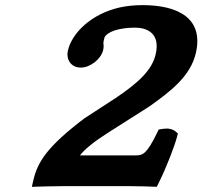

<svg xmlns="http://www.w3.org/2000/svg" viewBox="-20 -727 791 750"><path d="M295.9 -463C331.6 -463 374.6 -495.2 383.1 -532C386.1 -545.1 384.2 -554.1 383.8 -560.1C383.6 -562 385.5 -569 388.1 -580C389.2 -585.1 403.6 -608.1 465.2 -616.3C477.6 -618 491.7 -619 507.6 -619C545.8 -619 608.5 -603.4 588.1 -515C574.6 -456.2 525.7 -406.6 430.4 -343.2L308.9 -264.2C164.9 -154.7 126.9 -94.8 110.3 -23L104.4 2.8L130.3 2C130.3 2 196.6 0 234.7 0H480.2C521.3 0 572.6 2 572.6 2L592.4 2.7L602 -16.6C631.4 -76.2 662 -156.6 671.4 -192.2L674.9 -205.6L665.8 -213.3C653.6 -223.7 635.5 -226.7 616.5 -223.7L599.9 -221L592.2 -205.3C554.3 -128 538.7 -120 511.5 -120H292.4C309.6 -143 345.9 -172.8 400.3 -207.5L565.3 -312.4C646.1 -370.4 724 -428.7 745.1 -520C776.5 -656.3 674.5 -707 536.5 -707C505.7 -707 476.4 -703.9 449 -698.2C335.5 -672.9 260.9 -597.2 245.4 -530C237.2 -494.4 257.3 -463 295.9 -463Z"/></svg>

Font: Linux Libertine Mono O 
Style: Mono Bold Oblique
Weight: 400
Italic angle: -13°
Designer: Philipp H. Poll
Foundry: Philipp H. Poll
Version: Version 5.1.7